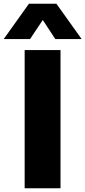

<svg xmlns="http://www.w3.org/2000/svg" viewBox="-72 -1008 457 1028"><path d="M-52 -799 83 -988H230L365 -799H224L157 -901L89 -799ZM60 0V-740H252V0Z"/></svg>

Font: Be Vietnam Pro Black
Style: Regular
Weight: 900
Designer: Lam Bao, Tony Le, Vietanh Nguyen
Foundry: Yellow Type Foundry
Version: Version 1.002; ttfautohint (v1.8.3)